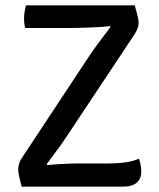

<svg xmlns="http://www.w3.org/2000/svg" viewBox="-20 -703 600 723"><path d="M318 -495Q334 -519 354.5 -546.2Q375 -573.5 396.5 -602L393.5 -605Q382 -603 360.5 -601.5Q339 -600 314.8 -599.2Q290.5 -598.5 269.2 -598Q248 -597.5 237 -597.5H74.5Q72.5 -606 71.5 -614.8Q70.5 -623.5 70.5 -631.5Q70.5 -645.5 72.5 -657.8Q74.5 -670 78 -683H487.5Q493.5 -660.5 496.8 -648.2Q500 -636 501 -629.2Q502 -622.5 502 -617.5Q502 -608 498.8 -598Q495.5 -588 488 -576L234 -193.5Q218 -169 196.5 -139.8Q175 -110.5 155.5 -84.5L158.5 -81.5Q190 -84.5 221.8 -86Q253.5 -87.5 276 -87.5H385Q425 -87.5 454.5 -92Q484 -96.5 503.5 -105.5Q507 -95 509.5 -82.2Q512 -69.5 512 -56.5Q512 -29.5 494.5 -14.8Q477 0 441 0H61.5Q55.5 -22 53 -34Q50.5 -46 49.5 -52.5Q48.5 -59 48.5 -64.5Q48.5 -75 51.8 -86.5Q55 -98 62.5 -108.5Z"/></svg>

Font: Signika Negative Light
Style: Regular
Weight: 400
Version: Version 2.001